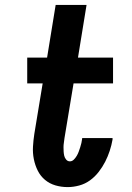

<svg xmlns="http://www.w3.org/2000/svg" viewBox="-20 -755 540 783"><path d="M256 8Q230 8 206 1Q182 -6 163.5 -21.5Q145 -37 134 -59Q123 -81 118 -106Q113 -131 114.5 -157Q116 -183 120 -209L154 -415H91V-520H172L207 -735H333L298 -520H441V-415H280L243 -192Q242 -182 240.5 -173Q239 -164 239 -155Q239 -146 239.5 -137Q240 -128 242 -119.5Q244 -111 250 -104Q256 -97 265 -97Q274 -97 281 -104Q288 -111 293 -119.5Q298 -128 301 -136.5Q304 -145 307 -154Q310 -163 312 -172Q314 -181 315 -189V-192H439V-186Q435 -163 427.5 -140Q420 -117 409 -95.5Q398 -74 382.5 -54Q367 -34 347 -19.5Q327 -5 303 1.5Q279 8 256 8Z"/></svg>

Font: Iosevka Term Curly XBd Obl
Style: Regular
Weight: 800
Italic angle: -9°
Designer: Belleve Invis
Foundry: Belleve Invis
Version: Version 32.3.0